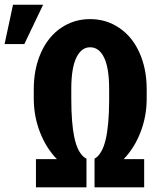

<svg xmlns="http://www.w3.org/2000/svg" viewBox="-86 -802 705 822"><path d="M318.8 -122.6Q351.1 -141.1 366 -202.9Q380.9 -264.6 381.3 -371.6V-421.4Q381.3 -510.3 359.9 -554.9Q338.4 -599.6 299.8 -599.6Q262.7 -599.6 241.2 -555.9Q219.7 -512.2 219.2 -425.3V-379.4Q219.2 -276.4 231.9 -215.3Q247.1 -141.6 284.2 -122.6V0H67.9V-120.6H157.7Q112.3 -167 85.7 -234.6Q59.1 -302.2 58.6 -377V-420.4Q58.6 -506.8 89.1 -575.7Q119.6 -644.5 175 -682.4Q230.5 -720.2 299.8 -720.2Q369.6 -720.2 425.3 -682.1Q481 -644 511.2 -576.2Q541.5 -508.3 542 -423.3V-379.4Q542 -305.2 516.1 -237.3Q490.2 -169.4 443.4 -120.6H531.2V0H318.8ZM-30.3 -781.7H98.6L18.1 -613.3H-66.4Z"/></svg>

Font: Roboto Condensed
Style: Bold
Weight: 700
Designer: Google
Version: Version 2.134; 2016